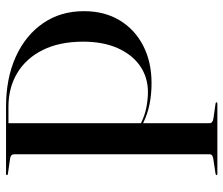

<svg xmlns="http://www.w3.org/2000/svg" viewBox="-72 -668 740 636"><g transform="rotate(-90 298.0 -350.0)"><path d="M579 -442Q579 -374 548.8 -323.8Q518.5 -273.5 464.8 -245.8Q411 -218 340.5 -218Q303 -218 270 -224.8Q237 -231.5 208 -246V-26Q208 -15.5 223.5 -13L273 -6Q277 -5 277 -3Q277 0 273 0H40.5Q36 0 36 -3Q36 -5 40.5 -6L90 -13.5Q105 -15.5 105 -25.5V-673Q105 -684.5 91 -686.5L39.5 -694Q36 -694.5 36 -697Q36 -700 40 -700H262.5Q356.5 -700 427.8 -667.8Q499 -635.5 539 -577.5Q579 -519.5 579 -442ZM208 -692V-253Q234.5 -240 260.8 -235Q287 -230 311 -230Q360 -230 397.8 -256.2Q435.5 -282.5 456.8 -330.8Q478 -379 478 -444.5Q478 -522.5 450.5 -578Q423 -633.5 374.2 -662.8Q325.5 -692 262.5 -692Z"/></g></svg>

Font: Fraunces144ptRegular
Style: Regular
Weight: 400
Version: Version 1.000;[0bf87f6ff]